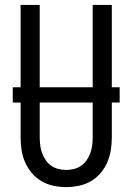

<svg xmlns="http://www.w3.org/2000/svg" viewBox="-20 -755 540 783"><path d="M250 8Q224 8 198 2.5Q172 -3 149.5 -16Q127 -29 110 -49Q93 -69 82.5 -93Q72 -117 68 -143Q64 -169 64 -195V-735H142V-195Q142 -179 144 -162.5Q146 -146 151.5 -131Q157 -116 166 -102.5Q175 -89 188.5 -79.5Q202 -70 218 -66Q234 -62 250 -62Q266 -62 282 -66Q298 -70 311.5 -79.5Q325 -89 334 -102.5Q343 -116 348.5 -131Q354 -146 356 -162.5Q358 -179 358 -195V-735H436V-195Q436 -169 432 -143Q428 -117 417.5 -93Q407 -69 390 -49Q373 -29 350.5 -16Q328 -3 302 2.5Q276 8 250 8ZM32 -337V-399H468V-337Z"/></svg>

Font: Iosevka Term Curly
Style: Regular
Weight: 400
Designer: Belleve Invis
Foundry: Belleve Invis
Version: Version 32.3.0